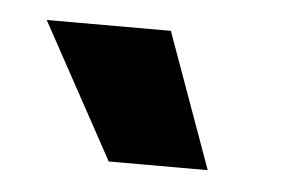

<svg xmlns="http://www.w3.org/2000/svg" viewBox="-28 -782 339 228"><g transform="rotate(5 141.5 -667.5)"><path d="M108 -587 20 -748H168L226 -587Z"/></g></svg>

Font: Bricolage Grotesque Condensed ExtraBold
Style: Regular
Weight: 800
Width: 3
Designer: Mathieu Triay
Foundry: Atelier Triay
Version: Version 1.000;gftools[0.9.30]